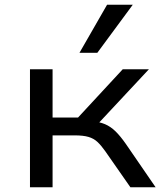

<svg xmlns="http://www.w3.org/2000/svg" viewBox="-20 -787 689 807"><path d="M106 0V-496H201V-293H308L496 -496H606L380 -254L364 -278Q398 -275 421.5 -265Q445 -255 465.5 -235Q486 -215 509 -182L634 0H528L422 -152Q405 -176 389.5 -190.5Q374 -205 352 -211.5Q330 -218 294 -218H201V0ZM314 -565 430 -767H538L389 -565Z"/></svg>

Font: Nunito Sans 7pt SemiExpanded
Style: Regular
Weight: 400
Width: 6
Designer: Vernon Adams
Foundry: Vernon Adams
Version: Version 3.101;gftools[0.9.27]